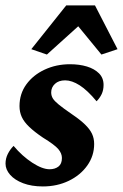

<svg xmlns="http://www.w3.org/2000/svg" viewBox="-23 -670 447 698"><path d="M132.8 7.8Q91.8 7.8 61 -3.9Q30.3 -15.6 13.7 -34.7Q-2.9 -53.7 -2.9 -75.2Q-2.9 -93.8 5.4 -110.4Q13.7 -127 26.4 -139.6Q57.6 -102.5 94.2 -78.6Q130.9 -54.7 157.2 -54.7Q176.8 -54.7 189.5 -64.5Q202.1 -74.2 202.1 -95.7Q202.1 -112.3 189 -127.9Q175.8 -143.6 132.8 -169.9Q102.5 -190.4 83.5 -208.5Q64.5 -226.6 56.2 -244.6Q47.9 -262.7 47.9 -284.2Q47.9 -329.1 72.8 -363.3Q97.7 -397.5 139.6 -417Q181.6 -436.5 231.4 -436.5Q265.6 -436.5 293 -428.2Q320.3 -419.9 336.9 -403.3Q353.5 -386.7 353.5 -361.3Q353.5 -342.8 346.7 -328.1Q339.8 -313.5 328.1 -301.8Q294.9 -341.8 266.6 -359.9Q238.3 -377.9 213.9 -377.9Q190.4 -377.9 176.8 -365.2Q163.1 -352.5 163.1 -334Q163.1 -322.3 168.9 -312.5Q174.8 -302.7 190.9 -289.6Q207 -276.4 238.3 -254.9Q268.6 -234.4 286.1 -217.3Q303.7 -200.2 311.5 -183.6Q319.3 -167 319.3 -146.5Q319.3 -103.5 294.4 -68.4Q269.5 -33.2 227.1 -12.7Q184.6 7.8 132.8 7.8ZM404.3 -491.2 345.7 -471.7 234.4 -607.4H297.9L147.5 -471.7L90.8 -491.2L217.8 -650.4H322.3Z"/></svg>

Font: Crimson Pro ExtraLight
Style: Bold Italic
Weight: 700
Italic angle: -12°
Version: Version 1.002